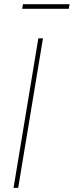

<svg xmlns="http://www.w3.org/2000/svg" viewBox="-20 -914 358 934"><path d="M189 -727.5 68.4 0H45.9L166.5 -727.5ZM318.4 -893.6 314.5 -871.1H87.9L91.8 -893.6Z"/></svg>

Font: Inter 28pt Thin
Style: Italic
Weight: 250
Italic angle: -9.3988°
Designer: Rasmus Andersson
Foundry: rsms
Version: Version 4.001;git-66647c0bb